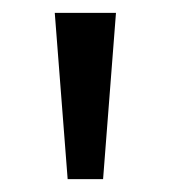

<svg xmlns="http://www.w3.org/2000/svg" viewBox="-20 -734 265 298"><path d="M160 -714 140 -456H85L65 -714Z"/></svg>

Font: Noto Sans Lao
Style: Regular
Weight: 400
Designer: Monotype Design Team
Foundry: Monotype Imaging Inc.
Version: Version 2.003; ttfautohint (v1.8.4.7-5d5b)